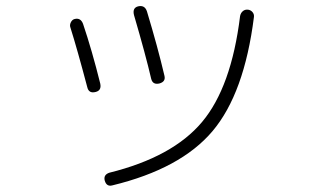

<svg xmlns="http://www.w3.org/2000/svg" viewBox="-20 -585 1040 622"><path d="M343.8 15.6Q325.2 20.5 319.3 0Q314.5 -18.6 334 -25.4Q539.1 -76.2 634.3 -189.5Q729.5 -302.7 757.8 -533.2Q759.8 -543 766.6 -548.8Q773.4 -554.7 783.2 -553.7Q792 -552.7 797.9 -545.9Q803.7 -539.1 802.7 -530.3Q771.5 -282.2 668.5 -160.2Q565.4 -38.1 343.8 15.6ZM262.7 -302.7Q230.5 -424.8 208 -496.1Q205.1 -503.9 209.5 -512.7Q213.9 -521.5 221.7 -523.4Q241.2 -528.3 249 -507.8Q278.3 -420.9 304.7 -314.5Q309.6 -292 290 -287.1Q267.6 -281.2 262.7 -302.7ZM427.7 -564.5Q449.2 -569.3 456.1 -547.9Q491.2 -431.6 512.7 -339.8Q517.6 -320.3 496.1 -314.5Q474.6 -309.6 469.7 -330.1Q452.1 -406.2 414.1 -536.1Q408.2 -559.6 427.7 -564.5Z"/></svg>

Font: Rounded-X Mgen+ 2m light
Style: Regular
Weight: 200
Designer: [Source Han Sans]
Ryoko NISHIZUKA  (kana & ideographs); Paul D. Hunt (Latin, Greek & Cyrillic); Wenlong ZHANG  (bopomofo
Version: Version 1.059.20150602